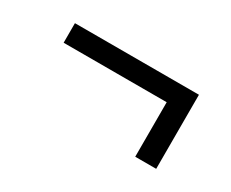

<svg xmlns="http://www.w3.org/2000/svg" viewBox="-49 -383 572 476"><g transform="rotate(30 237.5 -145.0)"><path d="M60 -195H355V-39H415V-251H60Z"/></g></svg>

Font: Yrsa
Style: Regular
Weight: 400
Designer: Anna Giedrys (Yrsa+Rasa design), David Brezina (Yrsa art-direction, Rasa art-direction, design)
Foundry: Rosetta Type Foundry
Version: Version 1.001;PS 1.1;hotconv 1.0.88;makeotf.lib2.5.647800